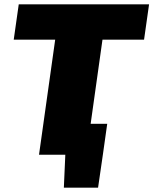

<svg xmlns="http://www.w3.org/2000/svg" viewBox="-20 -710 704 881"><path d="M159 0 179 -142H472L452 0ZM273 151 280 -7H453L430 151ZM473 -690 376 0H159L256 -690ZM664 -690 641 -528H43L66 -690Z"/></svg>

Font: Exo 2 Black
Style: Italic
Weight: 900
Italic angle: -8°
Designer: Natanael Gama
Foundry: Natanael Gama
Version: Version 2.010